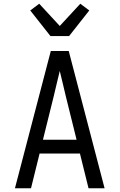

<svg xmlns="http://www.w3.org/2000/svg" viewBox="-20 -1008 640 1028"><path d="M60 0 188 -490 252 -735H348L412 -490L540 0H454L408 -186H192L146 0ZM390 -260 333 -490Q325 -525 316.5 -559.5Q308 -594 300 -628Q292 -594 283.5 -559.5Q275 -525 267 -490L210 -260ZM250 -815 142 -952 190 -988 300 -869 410 -988 458 -952 350 -815Z"/></svg>

Font: Nova Nerd Font
Style: Regular
Weight: 400
Designer: Belleve Invis
Foundry: Belleve Invis
Version: Version 24.1.4; ttfautohint (v1.8.4);Nerd Fonts 3.1.1